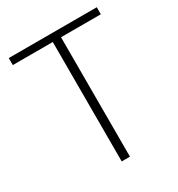

<svg xmlns="http://www.w3.org/2000/svg" viewBox="-168 -815 860 926"><g transform="rotate(-30 261.5 -352.0)"><path d="M17.6 -665V-704.1H507.8V-665H286.1V0H240.2V-665Z"/></g></svg>

Font: Gothic A1 ExtraLight
Style: Regular
Weight: 275
Designer: HanYang I&C Co.,Ltd.
Foundry: HanYang I&C Co.,Ltd.
Version: Version 2.50